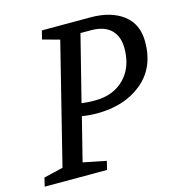

<svg xmlns="http://www.w3.org/2000/svg" viewBox="-125 -793 830 886"><g transform="rotate(-15 290.5 -350.0)"><path d="M-20 0 -10 -41 82 -63 225 -637 144 -659 154 -700H387Q484 -700 542.5 -655.5Q601 -611 601 -526Q601 -402 517 -333Q433 -264 301 -264Q266 -264 230 -270L178 -63L288 -41L278 0ZM244 -328Q272 -324 307 -324Q395 -324 448 -377.5Q501 -431 501 -522Q501 -579 468.5 -610.5Q436 -642 373 -642H323Z"/></g></svg>

Font: Volkhov
Style: Italic
Weight: 400
Italic angle: -12°
Designer: Cyreal (www.cyreal.org)
Foundry: Cyreal (www.cyreal.org)
Version: Version 1.010